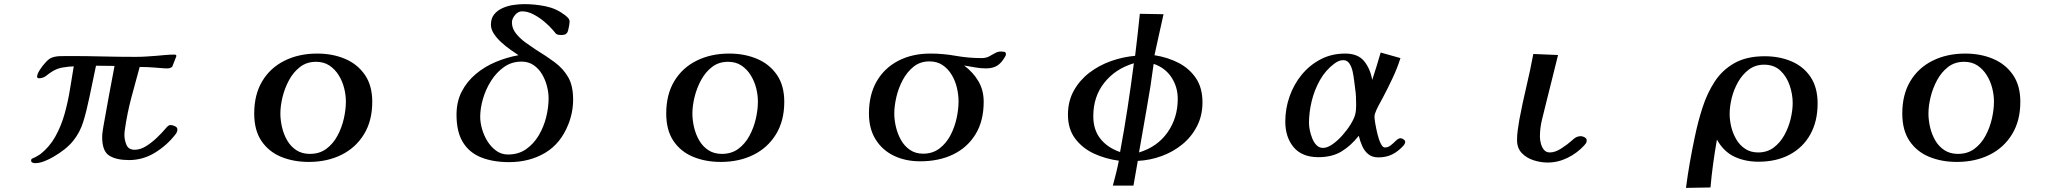

<svg xmlns="http://www.w3.org/2000/svg" viewBox="-20 -781 10040 932"><path d="M841 -153Q841 -146 838.5 -140Q836 -134 831 -128Q791 -76 732.5 -40Q674 -4 606 -4Q545 -4 510.5 -25.5Q476 -47 476 -115Q476 -129 478 -142Q480 -155 482 -168Q495 -242 508.5 -315Q522 -388 536 -461Q514 -461 491.5 -461.5Q469 -462 446 -462Q438 -424 430 -385.5Q422 -347 414 -309Q400 -241 384 -189.5Q368 -138 335 -97Q302 -56 238 -19Q219 -8 195.5 1.5Q172 11 149 11Q143 11 137 8Q131 5 131 -2Q131 -7 134 -10Q144 -14 155 -20Q166 -26 175 -32Q220 -67 248.5 -118Q277 -169 293.5 -228Q310 -287 319.5 -346.5Q329 -406 338 -459Q312 -458 285 -453.5Q258 -449 235 -435Q219 -425 204 -413Q189 -401 168 -401Q166 -401 163 -403Q160 -405 160 -408Q160 -421 173 -441.5Q186 -462 202.5 -479.5Q219 -497 231 -501Q249 -508 272.5 -508.5Q296 -509 315 -509Q396 -509 476.5 -507Q557 -505 638 -505Q663 -505 688 -506.5Q713 -508 738 -510Q760 -512 782.5 -514Q805 -516 827 -516Q829 -516 832.5 -515Q836 -514 836 -510V-508L816 -457Q807 -449 793 -449Q777 -449 762 -450.5Q747 -452 731 -453Q695 -456 658 -456Q637 -381 617 -305Q597 -229 586 -151Q585 -145 584.5 -138.5Q584 -132 584 -126Q584 -101 594 -77.5Q604 -54 634 -54Q661 -54 689 -71.5Q717 -89 741.5 -112.5Q766 -136 782 -155Q785 -159 788 -162Q791 -165 794 -168Q800 -174 809 -174Q817 -174 829 -168.5Q841 -163 841 -153Z M1659 -288Q1659 -320 1650.5 -353.5Q1642 -387 1624 -416Q1606 -445 1579 -463Q1552 -481 1514 -481Q1469 -481 1436.5 -456Q1404 -431 1383 -392Q1362 -353 1351.5 -310Q1341 -267 1341 -230Q1341 -198 1349 -163.5Q1357 -129 1374 -99.5Q1391 -70 1418.5 -52Q1446 -34 1484 -34Q1531 -34 1564 -58.5Q1597 -83 1618 -122Q1639 -161 1649 -205Q1659 -249 1659 -288ZM1787 -287Q1787 -195 1747 -129.5Q1707 -64 1637.5 -29.5Q1568 5 1479 5Q1404 5 1344 -20Q1284 -45 1249 -97Q1214 -149 1214 -230Q1214 -322 1253 -387Q1292 -452 1361.5 -486.5Q1431 -521 1520 -521Q1594 -521 1654.5 -495.5Q1715 -470 1751 -418Q1787 -366 1787 -287Z M2643 -304Q2643 -332 2635 -363Q2627 -394 2611 -421Q2595 -448 2570 -465Q2545 -482 2512 -482Q2464 -482 2427 -456Q2390 -430 2364 -389Q2338 -348 2324.5 -301.5Q2311 -255 2311 -214Q2311 -186 2320 -154.5Q2329 -123 2346.5 -95Q2364 -67 2389 -49Q2414 -31 2446 -31Q2497 -31 2534 -57Q2571 -83 2595.5 -124.5Q2620 -166 2631.5 -213.5Q2643 -261 2643 -304ZM2762 -298Q2762 -236 2739 -178Q2702 -84 2626 -39Q2550 6 2451 6Q2373 6 2315.5 -17Q2258 -40 2227 -90.5Q2196 -141 2196 -224Q2196 -288 2221.5 -337Q2247 -386 2290 -422Q2333 -458 2387 -480.5Q2441 -503 2497 -513Q2480 -524 2457.5 -540Q2435 -556 2413.5 -575.5Q2392 -595 2377.5 -617Q2363 -639 2363 -661Q2363 -692 2379 -711.5Q2395 -731 2420 -742Q2445 -753 2473 -757Q2501 -761 2525 -761Q2577 -761 2628.5 -750.5Q2680 -740 2722 -708Q2730 -702 2737.5 -694Q2745 -686 2745 -675Q2745 -670 2743 -658.5Q2741 -647 2738.5 -636.5Q2736 -626 2733 -622Q2728 -615 2720 -613Q2712 -611 2704 -611Q2697 -611 2691 -612Q2685 -613 2679 -617Q2675 -621 2671.5 -626Q2668 -631 2664 -635Q2647 -655 2622 -676Q2597 -697 2569 -711.5Q2541 -726 2514 -726Q2495 -726 2480 -708Q2465 -690 2465 -672Q2465 -643 2485 -618Q2505 -593 2532.5 -573.5Q2560 -554 2581 -540Q2632 -509 2673 -478.5Q2714 -448 2738 -406.5Q2762 -365 2762 -298Z M3659 -288Q3659 -320 3650.5 -353.5Q3642 -387 3624 -416Q3606 -445 3579 -463Q3552 -481 3514 -481Q3469 -481 3436.5 -456Q3404 -431 3383 -392Q3362 -353 3351.5 -310Q3341 -267 3341 -230Q3341 -198 3349 -163.5Q3357 -129 3374 -99.5Q3391 -70 3418.5 -52Q3446 -34 3484 -34Q3531 -34 3564 -58.5Q3597 -83 3618 -122Q3639 -161 3649 -205Q3659 -249 3659 -288ZM3787 -287Q3787 -195 3747 -129.5Q3707 -64 3637.5 -29.5Q3568 5 3479 5Q3404 5 3344 -20Q3284 -45 3249 -97Q3214 -149 3214 -230Q3214 -322 3253 -387Q3292 -452 3361.5 -486.5Q3431 -521 3520 -521Q3594 -521 3654.5 -495.5Q3715 -470 3751 -418Q3787 -366 3787 -287Z M4633 -289Q4633 -321 4625 -355Q4617 -389 4599.5 -418Q4582 -447 4555.5 -465Q4529 -483 4491 -483Q4447 -483 4415 -457.5Q4383 -432 4362 -392.5Q4341 -353 4331 -309.5Q4321 -266 4321 -230Q4321 -199 4329 -165Q4337 -131 4353.5 -101.5Q4370 -72 4397 -53.5Q4424 -35 4461 -35Q4507 -35 4540 -60Q4573 -85 4593.5 -124Q4614 -163 4623.5 -207Q4633 -251 4633 -289ZM4863 -518Q4863 -511 4857 -503Q4841 -475 4820 -462Q4799 -449 4766 -449Q4739 -449 4712.5 -454Q4686 -459 4660 -463Q4704 -430 4729.5 -386.5Q4755 -343 4755 -287Q4755 -194 4715.5 -129.5Q4676 -65 4607 -31.5Q4538 2 4447 2Q4375 2 4319 -25Q4263 -52 4230.5 -104Q4198 -156 4198 -230Q4198 -321 4235.5 -386Q4273 -451 4340.5 -486Q4408 -521 4497 -521Q4558 -521 4619.5 -510Q4681 -499 4745 -499Q4766 -499 4781 -507Q4796 -515 4810 -523Q4824 -531 4839 -531Q4846 -531 4854.5 -529.5Q4863 -528 4863 -518Z M5484 -474Q5394 -447 5340.5 -379.5Q5287 -312 5287 -217Q5287 -151 5321.5 -107.5Q5356 -64 5417 -43Q5437 -150 5453.5 -258Q5470 -366 5484 -474ZM5697 -301Q5697 -359 5666.5 -405.5Q5636 -452 5580 -471Q5566 -363 5546.5 -255.5Q5527 -148 5509 -41Q5598 -68 5647.5 -138.5Q5697 -209 5697 -301ZM5817 -284Q5817 -220 5790.5 -168.5Q5764 -117 5719.5 -80.5Q5675 -44 5619 -23.5Q5563 -3 5503 0Q5498 30 5492.5 60Q5487 90 5482 120H5382Q5390 90 5397.5 60Q5405 30 5411 -1Q5349 -9 5292.5 -34.5Q5236 -60 5200 -107Q5164 -154 5164 -224Q5164 -290 5192.5 -341Q5221 -392 5268 -428Q5315 -464 5373 -484.5Q5431 -505 5490 -510Q5496 -561 5502 -612Q5508 -663 5513 -714L5628 -712Q5617 -663 5606 -613Q5595 -563 5584 -513Q5648 -503 5700.5 -476Q5753 -449 5785 -402Q5817 -355 5817 -284Z M6563 -272Q6563 -292 6562 -312.5Q6561 -333 6558 -352Q6556 -365 6553.5 -387.5Q6551 -410 6546 -433.5Q6541 -457 6530 -473Q6519 -489 6501 -489Q6488 -489 6478 -484.5Q6468 -480 6457 -472Q6415 -441 6387.5 -392.5Q6360 -344 6347 -289.5Q6334 -235 6334 -183Q6334 -169 6338 -149Q6342 -129 6350 -109Q6358 -89 6371 -76Q6384 -63 6402 -63Q6423 -63 6448 -80.5Q6473 -98 6496.5 -124.5Q6520 -151 6536.5 -178Q6553 -205 6558 -224Q6561 -236 6562 -248Q6563 -260 6563 -272ZM6801 -93Q6801 -88 6799.5 -85Q6798 -82 6795 -77Q6770 -48 6740 -32.5Q6710 -17 6671 -17Q6641 -17 6622 -32.5Q6603 -48 6592.5 -72Q6582 -96 6576 -121H6575Q6536 -72 6490.5 -45Q6445 -18 6380 -18Q6300 -18 6259.5 -66.5Q6219 -115 6219 -191Q6219 -253 6239.5 -312Q6260 -371 6298.5 -418Q6337 -465 6390.5 -493Q6444 -521 6510 -521Q6571 -521 6601 -485Q6631 -449 6641 -393Q6652 -426 6662 -459Q6672 -492 6682 -526L6778 -499Q6762 -448 6739 -400Q6728 -376 6716 -352.5Q6704 -329 6692 -306Q6682 -287 6672 -269Q6662 -251 6655 -231Q6652 -224 6652 -213Q6652 -204 6656 -180.5Q6660 -157 6666.5 -130Q6673 -103 6682.5 -84Q6692 -65 6702 -65Q6718 -65 6731.5 -76Q6745 -87 6756.5 -98.5Q6768 -110 6779 -110Q6785 -110 6793 -104.5Q6801 -99 6801 -93Z M7682 -100Q7682 -91 7679 -86.5Q7676 -82 7670 -75Q7636 -38 7589.5 -15Q7543 8 7492 8Q7459 8 7424.5 -3Q7390 -14 7367 -38Q7344 -62 7344 -101Q7344 -126 7347.5 -150.5Q7351 -175 7355 -199Q7370 -279 7389 -359Q7408 -439 7423 -519L7543 -514Q7529 -456 7514.5 -399Q7500 -342 7486 -285Q7476 -244 7465.5 -202Q7455 -160 7455 -117Q7455 -103 7459.5 -85Q7464 -67 7474.5 -54Q7485 -41 7503 -41Q7529 -41 7559 -60.5Q7589 -80 7608 -97Q7613 -101 7617 -105Q7621 -109 7626 -112Q7639 -120 7654 -120Q7662 -120 7672 -114.5Q7682 -109 7682 -100Z M8682 -281Q8682 -323 8667.5 -366Q8653 -409 8622.5 -438Q8592 -467 8543 -467Q8501 -467 8469.5 -443.5Q8438 -420 8417 -383Q8396 -346 8386 -305Q8376 -264 8376 -228Q8376 -197 8384 -164.5Q8392 -132 8408.5 -104Q8425 -76 8451.5 -58.5Q8478 -41 8514 -41Q8558 -41 8589.5 -64.5Q8621 -88 8641.5 -125Q8662 -162 8672 -203.5Q8682 -245 8682 -281ZM8803 -279Q8803 -192 8767.5 -128.5Q8732 -65 8667.5 -30.5Q8603 4 8516 4Q8452 4 8400 -20Q8348 -44 8315 -102H8314Q8304 -45 8296 13Q8288 71 8283 129L8164 131Q8172 69 8183 6.5Q8194 -56 8207 -117Q8222 -190 8244.5 -259.5Q8267 -329 8303.5 -385Q8340 -441 8399 -474.5Q8458 -508 8546 -508Q8618 -508 8676.5 -483Q8735 -458 8769 -407Q8803 -356 8803 -279Z M9659 -288Q9659 -320 9650.5 -353.5Q9642 -387 9624 -416Q9606 -445 9579 -463Q9552 -481 9514 -481Q9469 -481 9436.5 -456Q9404 -431 9383 -392Q9362 -353 9351.5 -310Q9341 -267 9341 -230Q9341 -198 9349 -163.5Q9357 -129 9374 -99.5Q9391 -70 9418.5 -52Q9446 -34 9484 -34Q9531 -34 9564 -58.5Q9597 -83 9618 -122Q9639 -161 9649 -205Q9659 -249 9659 -288ZM9787 -287Q9787 -195 9747 -129.5Q9707 -64 9637.5 -29.5Q9568 5 9479 5Q9404 5 9344 -20Q9284 -45 9249 -97Q9214 -149 9214 -230Q9214 -322 9253 -387Q9292 -452 9361.5 -486.5Q9431 -521 9520 -521Q9594 -521 9654.5 -495.5Q9715 -470 9751 -418Q9787 -366 9787 -287Z"/></svg>

Font: Kaisei HarunoUmi
Style: Bold
Weight: 700
Designer: Font-Kai, 金井和夫
Foundry: KAZUO KANAI
Version: Version 5.003